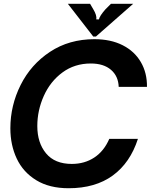

<svg xmlns="http://www.w3.org/2000/svg" viewBox="-20 -985 813 1019"><path d="M35 -304Q35 -425 89.5 -534Q144 -643 245.5 -710Q347 -777 481 -777Q568 -777 631 -745Q694 -713 727.5 -655.5Q761 -598 760 -524H610Q608 -581 569 -614.5Q530 -648 462 -648Q376 -648 311.5 -600.5Q247 -553 212.5 -476Q178 -399 178 -316Q178 -227 224.5 -171Q271 -115 361 -115Q429 -115 480.5 -149Q532 -183 560 -248H712Q671 -121 578.5 -53.5Q486 14 344 14Q242 14 172.5 -28.5Q103 -71 69 -143Q35 -215 35 -304ZM475 -791 340 -965H458L475 -936Q495 -903 491 -882H505Q509 -901 540 -936L569 -965H687L489 -791Z"/></svg>

Font: Open Sauce Sans
Style: Bold Italic
Weight: 700
Italic angle: -10°
Designer: Alfredo Marco Pradil
Foundry: Creative Sauce Fz LLC
Version: Version 1.477